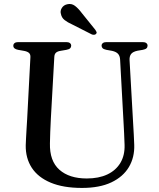

<svg xmlns="http://www.w3.org/2000/svg" viewBox="-20 -907 782 944"><path d="M588 -294.5 570.5 -614Q569.5 -632.5 560.2 -642.5Q551 -652.5 531 -657L503 -662Q489.5 -665 484.5 -670Q479.5 -675 479.5 -682.5Q479.5 -690.5 485.8 -695.2Q492 -700 503.5 -700H681.5Q693 -700 699.2 -695.2Q705.5 -690.5 705.5 -682.5Q705.5 -674.5 700.2 -669.5Q695 -664.5 682 -662L655.5 -657.5Q632.5 -652.5 624.2 -641Q616 -629.5 617 -611.5L635 -294Q636.5 -269 637.8 -244.8Q639 -220.5 640 -194.5Q642 -133.5 613.8 -85.8Q585.5 -38 527.8 -10.5Q470 17 383 17Q291 17 229 -9Q167 -35 136.2 -82.2Q105.5 -129.5 106.5 -193Q107 -206.5 108 -227Q109 -247.5 110.5 -271.8Q112 -296 113.5 -321L129.5 -625.5Q130.5 -639.5 122.5 -646.8Q114.5 -654 97.5 -657L69 -662Q45.5 -666.5 45.5 -682Q45.5 -690.5 51.8 -695.2Q58 -700 69.5 -700H306Q317.5 -700 323.8 -695.2Q330 -690.5 330 -682Q330 -674.5 324.8 -669.5Q319.5 -664.5 306.5 -662L277.5 -657Q262 -654.5 254.8 -647.5Q247.5 -640.5 247 -626.5L230 -323Q228 -286.5 227 -257Q226 -227.5 225.5 -202.5Q223.5 -115.5 272 -72.5Q320.5 -29.5 406.5 -29.5Q465.5 -29.5 507.5 -49.2Q549.5 -69 571.8 -106Q594 -143 592.5 -194.5Q591.5 -228.5 590.2 -251.5Q589 -274.5 588 -294.5ZM382.5 -842.5 449 -760Q452.5 -755 454.5 -750Q456.5 -745 452.5 -740.5Q449 -736.5 442.8 -736Q436.5 -735.5 431 -738L334.5 -787Q312 -797 297.5 -808.5Q283 -820 279.5 -838.5Q275 -853 283.8 -867.5Q292.5 -882 310.5 -886Q331.5 -891 348.2 -878.5Q365 -866 382.5 -842.5Z"/></svg>

Font: Fraunces 16pt
Style: Regular
Weight: 400
Version: Version 1.000;[b76b70a41]